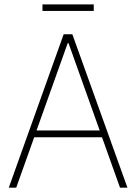

<svg xmlns="http://www.w3.org/2000/svg" viewBox="-20 -865 628 885"><path d="M20.5 0 273.4 -707H313.5L567.4 0H533.2L450.2 -232.4H137.7L54.7 0ZM439.5 -263.7 295.9 -666H292L148.4 -263.7ZM412.1 -814.5H175.8V-844.7H412.1Z"/></svg>

Font: Pretendard GOV Thin
Style: Regular
Weight: 100
Designer: Base glyphs from Inter by Rasmus Andersson; Hangeul glyphs from Noto Sans CJK(Source Han Sans) by Jang Soo-young and Kan
Foundry: Kil Hyung-jin
Version: Version 1.309